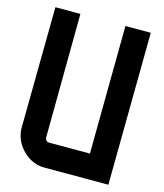

<svg xmlns="http://www.w3.org/2000/svg" viewBox="-125 -960 901 1054"><g transform="rotate(15 325.0 -433.0)"><path d="M227 0Q168 0 120 -39Q70 -80 55 -139Q53 -149 51.5 -157Q50 -165 50 -173L58 -866H200L194 -160L195 -156Q200 -139 216 -139H449L456 -866H600L591 0Z"/></g></svg>

Font: Covid19
Style: Regular
Weight: 400
Designer: Peter Wiegel
Foundry: (c) CAT - Ing. Peter Wiegel.  for Rudolf Maass + Partner GmbH
Version: Version 001.000